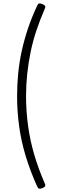

<svg xmlns="http://www.w3.org/2000/svg" viewBox="-20 -1036 346 1135"><path d="M243 -980Q217 -920 196 -858Q175 -796 161.5 -731Q148 -666 141 -600.5Q134 -535 134 -468Q134 -380 146 -292Q158 -204 183 -120Q208 -36 243 44Q250 58 247 64Q244 70 231 76Q217 81 211 79Q205 77 200 67Q159 -24 132 -113Q105 -202 93 -290.5Q81 -379 81 -468Q81 -534 87.5 -601Q94 -668 108.5 -734.5Q123 -801 145.5 -868Q168 -935 200 -1003Q205 -1014 211 -1015.5Q217 -1017 231 -1012Q244 -1006 247 -1000Q250 -994 243 -980Z"/></svg>

Font: Playwrite US Modern ExtraLight
Style: Regular
Weight: 250
Designer: Veronika Burian, José Scaglione
Foundry: TypeTogether
Version: Version 1.003